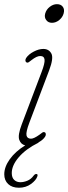

<svg xmlns="http://www.w3.org/2000/svg" viewBox="-24 -692 327 922"><path d="M225.5 -582.5Q207.5 -582.5 197.8 -595.8Q188 -609 193 -627Q198.5 -646.5 215 -659.2Q231.5 -672 249.5 -672Q268.5 -672 277.8 -659.2Q287 -646.5 281.5 -627Q276.5 -609 260.5 -595.8Q244.5 -582.5 225.5 -582.5ZM117 -103Q100 -58 103.2 -42Q106.5 -26 125 -26Q139 -26 166 -45.5Q173 -51 179 -55.2Q185 -59.5 191 -56.5Q195.5 -54.5 196 -48.2Q196.5 -42 192.5 -35.5Q183 -20.5 160.5 -8L161 -7Q100.5 23 66.5 62.5Q32.5 102 32.5 139Q32.5 161 44.2 172Q56 183 73.5 183Q90 183 107.5 175.8Q125 168.5 137 152Q143.5 143.5 150 143.5Q159 143.5 155.5 154.5Q149.5 173.5 124.8 191.5Q100 209.5 67 209.5Q34 209.5 15.2 191.8Q-3.5 174 -3.5 145Q-3.5 109.5 23 72.5Q49.5 35.5 97 6Q76.5 1.5 68.5 -20.5Q60.5 -42.5 80.5 -95L175.5 -345.5Q192 -388.5 190 -405.8Q188 -423 169 -423Q152.5 -423 127.5 -403.5Q121 -398.5 115 -394Q109 -389.5 103 -392.5Q98.5 -395 98 -401Q97.5 -407 101.5 -413.5Q113.5 -431.5 138 -444.2Q162.5 -457 184 -457Q210.5 -457 222.5 -435.2Q234.5 -413.5 212 -354Z"/></svg>

Font: Fraunces 9pt SuperSoft Thin
Style: Italic
Weight: 100
Italic angle: -16°
Version: Version 1.000;[0bf87f6ff]